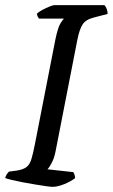

<svg xmlns="http://www.w3.org/2000/svg" viewBox="-30 -724 437 744"><path d="M174 0Q167 0 149 -2.5Q131 -5 107 -9Q83 -13 59 -17.5Q35 -22 16.5 -26.5Q-2 -31 -10 -34Q-8 -42 -3.5 -49Q1 -56 5 -59L35 -63Q60 -67 72.5 -76.5Q85 -86 91.5 -107Q98 -128 105 -164L185 -573Q195 -620 205.5 -635.5Q216 -651 218 -652H121Q119 -655 116.5 -659Q114 -663 113 -671Q120 -678 134 -685.5Q148 -693 161.5 -698.5Q175 -704 180 -704H375Q379 -700 383 -690.5Q387 -681 387 -670L337 -657Q303 -649 290.5 -630Q278 -611 270 -571L185 -136Q180 -111 170.5 -93Q161 -75 154 -68L254 -57Q257 -53 259 -46Q261 -39 261 -34Q245 -21 219 -10.5Q193 0 174 0Z"/></svg>

Font: Texturina 12pt Medium
Style: Italic
Weight: 500
Italic angle: -11°
Designer: Guillermo Torres Carreño
Foundry: Omnibus-Type
Version: Version 1.002